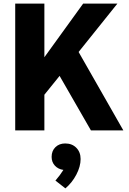

<svg xmlns="http://www.w3.org/2000/svg" viewBox="-20 -720 713 1060"><path d="M482 0 309 -301 225 -197V0H64V-700H225V-404L439 -700H628L414 -433L661 0ZM425 158Q425 199 401.5 244Q378 289 341 320L286 277Q312 247 330 218Q301 214 283 194.5Q265 175 265 146Q265 113 286 92.5Q307 72 340 72Q378 72 401.5 96Q425 120 425 158Z"/></svg>

Font: Sarabun ExtraBold
Style: Regular
Weight: 800
Version: Version 1.000; ttfautohint (v1.6)